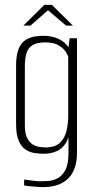

<svg xmlns="http://www.w3.org/2000/svg" viewBox="-20 -652 387 788"><path d="M157 116Q148 116 135 115Q122 114 110.5 113Q99 112 90.5 111Q82 110 79 109V85Q90 86 110.5 89Q131 92 149 92Q162 92 180.5 90.5Q199 89 217.5 79Q236 69 248.5 45.5Q261 22 261 -22V-89Q254 -67 240 -51.5Q226 -36 205 -28.5Q184 -21 158 -21Q141 -21 121.5 -24Q102 -27 85 -38Q68 -49 57 -74Q46 -99 46 -142V-382Q46 -449 72 -477Q98 -505 158 -505Q182 -505 204 -498.5Q226 -492 243 -478Q260 -464 267 -443L259 -444L266 -495H296V-26Q296 14 285 41.5Q274 69 254.5 85.5Q235 102 210 109Q185 116 157 116ZM167 -47Q207 -47 227 -67Q247 -87 253.5 -117.5Q260 -148 260 -178V-419Q256 -431 246 -444.5Q236 -458 217 -468Q198 -478 166 -478Q121 -478 101.5 -457Q82 -436 82 -380V-136Q82 -104 91.5 -85.5Q101 -67 114.5 -59Q128 -51 142.5 -49Q157 -47 167 -47ZM76 -547 162 -632H193L279 -547H251L177 -610L105 -547Z"/></svg>

Font: Alumni Sans ExtraLight
Style: Regular
Weight: 250
Version: Version 1.018